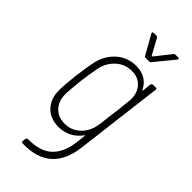

<svg xmlns="http://www.w3.org/2000/svg" viewBox="-280 -753 1008 1008"><g transform="rotate(45 224.5 -248.5)"><path d="M394 -502H414Q424 -502 422 -492L362 -5Q350 99 291.5 151Q233 203 128 200Q119 200 119 190L121 174Q123 164 132 164Q221 165 267 122.5Q313 80 324 -6L330 -58Q331 -61 329.5 -61Q328 -61 326 -59Q304 -28 271.5 -11Q239 6 199 6Q138 6 101.5 -32Q65 -70 65 -133Q65 -169 74 -250Q85 -333 94 -371Q110 -433 155 -471.5Q200 -510 261 -510Q301 -510 329.5 -493Q358 -476 373 -444Q374 -442 375.5 -442Q377 -442 378 -445L383 -492Q384 -496 387 -499Q390 -502 394 -502ZM348 -210Q348 -209 353 -248L354 -254L357 -277Q363 -329 366 -362Q368 -411 340.5 -443Q313 -475 264 -475Q215 -475 178.5 -443Q142 -411 130 -362Q119 -308 112 -252Q103 -174 103 -140Q103 -91 132 -60Q161 -29 210 -29Q259 -29 294 -61Q329 -93 339 -142Q344 -165 348 -210ZM196 -690Q196 -697 205 -697H223Q230 -697 234 -691L281 -605Q282 -604 284 -604Q286 -604 287 -605L355 -691Q359 -697 367 -697H386Q391 -697 392.5 -693Q394 -689 390 -685L304 -580Q300 -574 292 -574H268Q259 -574 257 -580L198 -685Z"/></g></svg>

Font: Barlow Semi Condensed ExLight
Style: Italic
Weight: 275
Width: 4
Italic angle: -7°
Designer: Jeremy Tribby
Foundry: Tribby Type
Version: Version 1.408